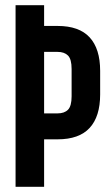

<svg xmlns="http://www.w3.org/2000/svg" viewBox="-20 -720 417 740"><path d="M40 -700H150V-620H202Q285 -620 325.5 -576Q366 -532 366 -447V-356Q366 -271 325.5 -227Q285 -183 202 -183H150V0H40ZM150 -520V-283H202Q228 -283 242 -297Q256 -311 256 -349V-454Q256 -492 242 -506Q228 -520 202 -520Z"/></svg>

Font: BebasNeueW03-Regular
Style: Regular
Weight: 400
Designer: Ryoichi Tsunekawa
Foundry: Ryoichi Tsunekawa
Version: Version 1.30